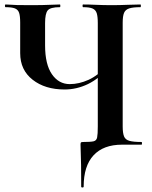

<svg xmlns="http://www.w3.org/2000/svg" viewBox="-20 -645 677 856"><path d="M342 187Q342 126 341.5 91.5Q341 57 340 37Q339 17 339 0Q339 -8 340.9 -10Q342.9 -12 352 -12Q384 -12 397.1 -15Q410.3 -18 413.1 -32.5Q416 -47 416 -81V-542Q416 -571 411.3 -586Q406.5 -601 392.8 -607Q379 -613 351 -613Q348 -613 348 -619Q348 -625 350.5 -625Q377 -625 409 -623.5Q441 -622 478 -622Q514.2 -622 547.1 -623.5Q580 -625 606 -625Q608 -625 608 -619Q608 -613 606 -613Q572.9 -613 556 -607.5Q539 -602 533 -587.5Q527 -573 527 -544V-81Q527 -52 533 -37Q539 -22 557.2 -17Q575.5 -12 611 -12Q613 -12 613 -6Q613 0 611 0H524Q441 0 397 47.5Q353 95 353 187Q353 191 347.5 191Q342 191 342 187ZM268 -246Q181 -246 125.5 -289.5Q70 -333 70 -408V-544Q70 -573 65.3 -587.5Q60.5 -602 46.6 -607.5Q32.8 -613 5 -613Q2 -613 2 -619Q2 -625 5 -625Q18 -625 27.5 -624Q37 -623 56.5 -622.5Q76 -622 119 -622Q172 -622 200 -623.5Q228 -625 247 -625Q249 -625 249 -619Q249 -613 247 -613Q205 -613 193 -599Q181 -585 181 -542V-443Q181 -358 211.5 -314Q242 -270 291 -270Q332 -270 374.5 -289Q417 -308 465 -359L474 -352Q422 -294 371.7 -270Q321.3 -246 268 -246Z"/></svg>

Font: Cormorant Light
Style: Regular
Weight: 300
Designer: Christian Thalmann (Catharsis Fonts)
Foundry: Catharsis Fonts
Version: Version 4.000